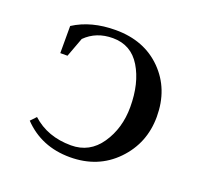

<svg xmlns="http://www.w3.org/2000/svg" viewBox="-89 -548 672 652"><g transform="rotate(20 247.0 -222.5)"><path d="M55 -63 74 -83Q130 -32 215 -32Q282 -32 321 -89Q360 -146 360 -223Q360 -309 325.5 -366Q291 -423 225 -423Q165 -423 126 -384L100 -314H74V-412Q136 -452 225 -452Q328 -452 392 -387.5Q456 -323 456 -223Q456 -127 391 -60Q326 7 225 7Q122 7 55 -63Z"/></g></svg>

Font: Dihjauti
Style: Bold
Weight: 700
Designer: T. Christopher White
Version: Version 3.0.0